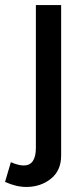

<svg xmlns="http://www.w3.org/2000/svg" viewBox="-102 -520 300 760"><path d="M-82 200 -59 122Q-29 135 -8 135Q40 135 40 65V-500H140V96Q140 155 99.5 187.5Q59 220 2 220Q-38 220 -82 200Z"/></svg>

Font: Piscolabis
Style: Regular
Weight: 400
Designer: Ariel Martín Pérez
Foundry: Tunera Type Foundry
Version: Version 1.000